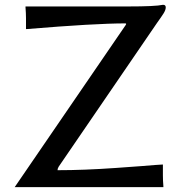

<svg xmlns="http://www.w3.org/2000/svg" viewBox="-20 -770 755 797"><path d="M41 6.8 501 -665Q506.8 -672.9 500 -672.9Q375 -672.9 91.8 -649.4H87.9V-694.3Q87.9 -713.9 85.9 -739.3V-743.2H511.7Q625 -743.2 656.2 -750H657.2Q668 -750 668 -739.3Q668 -728.5 658.7 -713.9Q649.4 -699.2 631.8 -674.8L223.6 -78.1Q218.8 -70.3 218.8 -63.5Q329.1 -63.5 460.4 -72.8Q591.8 -82 622.1 -85L652.3 -86.9H656.2V-42Q656.2 -20.5 658.2 2.9V6.8Z"/></svg>

Font: GenEi LateGo v2
Style: Medium
Weight: 500
Designer: o_tamon (Modified)
Foundry: o_tamon / Adobe Systems Incorporated / FONT 910 / Philipp H. Poll
Version: Version 2.1;Original Version 1.004